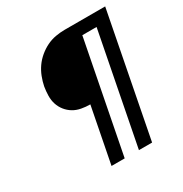

<svg xmlns="http://www.w3.org/2000/svg" viewBox="-158 -790 866 910"><g transform="rotate(-30 275.0 -335.0)"><path d="M192 0 251 -303Q227 -303 203 -307.5Q179 -312 160 -323.5Q141 -335 127 -352.5Q113 -370 106 -391.5Q99 -413 99.5 -437.5Q100 -462 104 -486Q109 -511 118.5 -535.5Q128 -560 143 -581.5Q158 -603 179 -620.5Q200 -638 223.5 -649.5Q247 -661 272.5 -665.5Q298 -670 322 -670H544L414 0H342L460 -606H382L264 0Z"/></g></svg>

Font: Lode
Style: Italic
Weight: 400
Italic angle: -11°
Monospace: yes
Designer: Belleve Invis
Foundry: Belleve Invis
Version: Version 29.2.0; ttfautohint (v1.8.3)